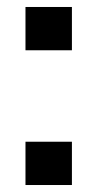

<svg xmlns="http://www.w3.org/2000/svg" viewBox="-20 -530 279 550"><path d="M53 -386V-510H186V-386ZM53 0V-124H186V0Z"/></svg>

Font: Saira Condensed
Style: Bold
Weight: 700
Width: 3
Designer: Hector Gatti with collaboration of the Omnibus-Type team
Foundry: Omnibus-Type
Version: Version 1.101